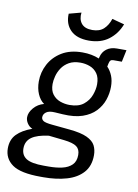

<svg xmlns="http://www.w3.org/2000/svg" viewBox="-134 -829 790 1097"><g transform="rotate(10 260.5 -280.0)"><path d="M180.2 202.1Q64 202.1 15.9 168Q-32.2 133.8 -32.2 74.7Q-32.2 23.9 -1.7 -7.6Q28.8 -39.1 86.4 -59.6Q67.9 -67.4 56.6 -84.5Q45.4 -101.6 45.4 -119.6Q45.4 -147 68.8 -174.3Q92.3 -201.7 127.9 -210.9Q103.5 -228 89.6 -260.3Q75.7 -292.5 75.7 -332.5Q75.7 -386.2 100.8 -433.3Q126 -480.5 174.3 -509.8Q222.7 -539.1 293.5 -539.1Q347.7 -539.1 390.6 -521L392.6 -529.3Q399.4 -559.6 423.1 -577.4Q446.8 -595.2 482.4 -595.2H538.1L523.4 -525.9H474.6Q463.9 -525.9 458.3 -520.8Q452.6 -515.6 449.7 -501L446.3 -483.9Q465.3 -464.4 476.3 -437Q487.3 -409.7 487.3 -374Q487.3 -335 474.4 -297.1Q461.4 -259.3 432.9 -229.2Q404.3 -199.2 357.7 -183.1Q311 -167 243.2 -171.4L197.8 -174.3Q163.6 -176.8 147 -164.8Q130.4 -152.8 130.4 -134.3Q130.4 -122.6 141.8 -114.3Q153.3 -106 194.8 -102.1L295.9 -92.3Q363.3 -85.9 398.7 -69.3Q434.1 -52.7 446.8 -28.1Q459.5 -3.4 459.5 28.3Q459.5 90.8 425 129.2Q390.6 167.5 331.3 184.8Q272 202.1 197.3 202.1ZM272 -230.5Q323.7 -230.5 353 -254.2Q382.3 -277.8 394.5 -311.3Q406.7 -344.7 406.7 -374Q406.7 -413.1 390.1 -436.3Q373.5 -459.5 347.2 -469.5Q320.8 -479.5 292 -479.5Q252.4 -479.5 226.1 -464.4Q199.7 -449.2 184.3 -426Q168.9 -402.8 162.4 -377.4Q155.8 -352.1 155.8 -332Q155.8 -294.4 172.9 -272.2Q189.9 -250 216.6 -240.2Q243.2 -230.5 272 -230.5ZM187 136.7H216.3Q259.3 136.7 294.2 128.7Q329.1 120.6 349.9 100.1Q370.6 79.6 370.6 42.5Q370.6 9.3 349.4 -6.1Q328.1 -21.5 275.9 -27.3L186.5 -37.1Q120.6 -28.8 88.1 -5.9Q55.7 17.1 55.7 59.6Q55.7 98.6 85.7 117.7Q115.7 136.7 187 136.7ZM316.4 -611.8Q245.6 -611.8 209.7 -647.9Q173.8 -684.1 176.8 -743.2L247.6 -762.2Q242.7 -722.7 262.2 -698.7Q281.7 -674.8 325.2 -674.8Q367.2 -674.8 391.4 -697.3Q415.5 -719.7 427.7 -757.3L499 -738.3Q477.1 -681.2 431.2 -646.5Q385.3 -611.8 316.4 -611.8Z"/></g></svg>

Font: Schibsted Grotesk
Style: Italic
Weight: 400
Italic angle: -12°
Designer: Bakken & Baeck AS, Henrik Kongsvoll
Foundry: Schibsted ASA
Version: Version 1.100; ttfautohint (v1.8.4.7-5d5b);gftools[0.9.25]